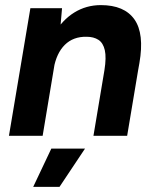

<svg xmlns="http://www.w3.org/2000/svg" viewBox="-20 -532 608 752"><path d="M15 0 99 -500H223L215 -408L147 0ZM346 0 389 -257 524 -275 478 0ZM389 -257Q397 -307 390.5 -335.5Q384 -364 365.5 -376Q347 -388 319 -388Q267 -389 234 -356.5Q201 -324 190 -262L146 -263Q159 -343 191.5 -398.5Q224 -454 271 -483Q318 -512 375 -512Q467 -512 506.5 -456Q546 -400 526 -285L521 -257ZM110 200 181 50H313L213 200Z"/></svg>

Font: Figtree
Style: Bold Italic
Weight: 700
Italic angle: -9.5°
Foundry: Erik Kennedy
Version: Version 2.001;gftools[0.9.30]